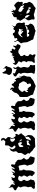

<svg xmlns="http://www.w3.org/2000/svg" viewBox="1816 -2686 863 4534"><g transform="rotate(-90 2247.0 -418.5)"><path d="M173.8 -22.5Q155.3 -27.8 136.2 -27.8Q126.5 -27.8 116.7 -26.4Q109.4 -25.4 102.5 -25.4Q80.6 -25.4 60.5 -33.7Q56.2 -43 56.2 -51.3Q56.2 -66.4 70.8 -79.6Q93.8 -99.6 106 -117.7Q102.1 -143.1 96.2 -168.9Q94.2 -176.8 94.2 -184.6Q94.2 -202.6 105 -219.7Q112.3 -244.1 112.3 -269Q112.3 -277.8 111.3 -286.6Q107.9 -320.8 92.3 -351.1Q89.4 -358.4 89.4 -365.7Q89.4 -375 94.7 -383.3Q105 -397.5 114.7 -410.2Q95.7 -427.2 75.7 -443.8Q55.2 -460 30.3 -467.3Q21 -477.5 20 -485.8Q19.5 -488.3 19.5 -490.2Q19.5 -496.1 22.9 -501.5Q30.3 -514.2 49.3 -522.5Q68.4 -531.2 80.6 -540Q93.8 -553.2 93.8 -568.8Q93.8 -576.2 90.8 -584Q82.5 -608.4 82.5 -630.9Q78.6 -648.9 85 -648.9Q85.4 -648.9 85.4 -648.4Q92.8 -647.5 91.3 -629.9Q95.2 -621.6 101.6 -616.7Q107.9 -611.8 115.2 -607.9Q128.9 -601.1 142.6 -593.8Q156.2 -586.4 160.2 -566.4Q168 -554.7 158.7 -538.1Q149.4 -521.5 150.4 -509.8Q150.9 -504.9 154.8 -501.5Q159.2 -498.5 168.9 -497.6Q176.8 -512.2 187 -525.4Q197.3 -538.1 210.4 -548.8Q212.9 -548.8 207.5 -529.8Q202.1 -511.2 206.1 -505.9Q207.5 -503.9 210.4 -504.9Q213.4 -505.9 218.3 -510.3Q228.5 -531.7 250 -544.9Q271 -557.6 274.9 -581.5Q283.2 -561.5 291.5 -561.5Q294.4 -561.5 296.9 -564Q308.1 -573.2 310.5 -591.3Q318.8 -587.9 321.8 -582.5Q324.7 -576.7 324.7 -570.3Q324.7 -555.2 316.4 -537.1Q312.5 -528.3 312.5 -520.5Q312.5 -512.2 316.9 -505.9Q331.5 -495.1 342.8 -495.1Q355 -495.1 363.8 -506.8Q380.9 -529.8 395 -549.3Q406.2 -558.1 410.2 -545.9Q413.6 -533.2 418.5 -529.3Q420.9 -527.3 423.8 -529.3Q426.8 -530.8 431.6 -538.6Q437.5 -549.3 450.7 -569.3Q455.6 -577.1 458.5 -577.1Q460.9 -577.1 460.9 -569.3Q460.9 -564.9 460 -557.1Q457 -543.9 442.9 -519.5Q436.5 -509.3 436.5 -502.4Q436.5 -493.7 447.3 -491.7Q472.2 -507.3 491.2 -530.3Q510.3 -553.7 528.3 -575.2Q538.1 -568.4 538.1 -559.1Q538.1 -553.2 533.7 -545.9Q522.9 -528.8 520 -516.1Q518.6 -510.7 521 -506.3Q522.9 -502.4 531.7 -500.5Q556.2 -516.1 566.4 -544.9Q576.2 -573.7 601.1 -587.4Q612.8 -590.3 619.6 -587.9Q626.5 -585.9 629.4 -580.1Q633.8 -572.3 633.8 -561Q633.8 -552.7 631.3 -542.5Q627.4 -524.4 627.4 -511.7Q627.4 -507.3 627.9 -503.4Q631.3 -490.7 645.5 -489.7Q660.2 -489.3 673.3 -485.8Q680.7 -483.9 686.5 -479.5Q692.4 -475.1 694.3 -465.3Q720.2 -457.5 732.9 -436Q742.7 -419.9 742.7 -400.4Q742.7 -394 741.7 -387.2Q741.2 -380.9 741.2 -375Q741.2 -354.5 749 -337.4Q759.8 -314.9 778.8 -298.3Q780.8 -292.5 780.8 -287.1Q780.8 -275.4 771.5 -266.6Q758.8 -254.4 750.5 -240.7Q745.6 -232.9 744.6 -224.6Q744.1 -215.8 750.5 -204.6Q756.3 -184.1 772.5 -169.9Q788.1 -155.8 807.6 -148.9Q816.4 -142.1 818.8 -134.3Q820.8 -128.9 820.8 -123Q820.8 -120.6 820.3 -118.2Q818.4 -102.5 809.6 -85.9Q802.7 -72.3 802.7 -58.6Q802.7 -56.2 802.7 -53.7Q801.8 -43.5 796.9 -38.6Q792 -33.2 785.2 -31.2Q778.8 -29.8 772 -29.8Q759.8 -29.8 745.1 -34.2Q729.5 -38.6 717.3 -38.6Q710.9 -38.6 705.6 -37.6Q675.3 -47.4 648.4 -71.3Q624 -93.3 624 -124.5Q624 -127.9 624.5 -131.3Q621.6 -151.9 614.3 -171.4Q606.9 -190.9 599.6 -210.4Q614.3 -222.7 620.6 -239.3Q625.5 -252.4 625.5 -266.1Q625.5 -270.5 625 -274.9Q624 -304.7 615.7 -333Q607.4 -360.8 606.4 -391.1Q602.5 -402.8 595.7 -406.7Q589.4 -410.6 581.1 -410.2Q565.4 -409.7 546.4 -400.9Q533.7 -395 522.5 -395Q517.1 -395 512.2 -396.5Q501.5 -397.9 494.1 -396Q486.8 -393.6 490.7 -380.4Q491.2 -368.2 491.2 -354.5Q491.2 -349.1 491.2 -338.9Q491.2 -319.8 507.3 -307.1Q511.2 -299.3 511.2 -291.5Q510.7 -283.7 507.3 -275.9Q500 -259.8 494.1 -243.2Q490.7 -234.4 489.7 -225.1Q488.3 -215.8 491.7 -206.1Q491.7 -198.2 491.7 -190.4Q491.7 -158.7 488.8 -127Q485.4 -86.9 463.4 -52.7Q455.1 -30.3 432.6 -30.3Q429.7 -30.3 426.3 -30.8Q398.4 -33.7 392.1 -58.6Q384.3 -68.8 371.6 -75.2Q358.4 -81.5 354.5 -90.3Q352.5 -95.2 355 -101.6Q356.9 -107.9 365.7 -116.7Q370.6 -128.9 370.6 -140.1Q370.6 -153.8 363.3 -165.5Q349.6 -188 339.4 -209.5Q347.7 -232.9 362.8 -255.9Q371.1 -268.6 371.1 -282.2Q371.1 -293.9 365.2 -306.2Q343.8 -317.4 343.8 -336.9Q343.8 -336.9 343.8 -340.3Q345.7 -362.8 358.9 -380.4Q370.1 -390.1 360.4 -396.5Q351.1 -403.3 344.7 -409.7Q325.2 -420.9 299.3 -420.9Q295.4 -420.9 291.5 -420.4Q261.2 -418.5 248.5 -391.6Q234.4 -375.5 234.4 -356.4Q234.4 -351.1 235.4 -345.7Q240.7 -320.8 261.7 -305.7Q269 -293.9 269 -283.2Q269 -271.5 260.3 -260.3Q243.2 -238.8 241.7 -215.3Q242.2 -189.9 254.9 -167.5Q267.6 -145 277.8 -122.6Q271 -104 265.1 -85Q258.8 -65.9 255.9 -46.4Q239.3 -36.6 218.8 -31.2Q197.8 -25.4 179.7 -19Q177.7 -20 173.8 -22.5Z M1033.2 -29.8Q1009.3 -52.7 979.5 -68.8Q949.7 -85.4 930.7 -113.8Q924.8 -124.5 911.1 -129.9Q897.9 -135.3 891.6 -143.1Q888.2 -147.5 888.2 -153.3Q888.7 -159.2 894.5 -168Q895.5 -174.3 895.5 -180.7Q895.5 -202.1 880.4 -215.8Q860.4 -233.9 855 -259.3Q863.3 -284.7 880.4 -306.2Q897 -328.1 902.8 -354.5Q903.8 -363.8 903.8 -373Q903.8 -386.7 901.9 -400.9Q901.4 -403.3 901.4 -406.2Q901.4 -426.3 921.9 -441.9Q942.4 -458.5 942.4 -480.5Q942.4 -482.4 942.4 -484.4Q939.9 -509.3 931.6 -531.2Q940.4 -550.8 947.3 -573.7Q954.1 -596.2 977.1 -607.4Q993.7 -605 1002.9 -617.7Q1011.7 -630.4 1013.2 -642.1Q1016.6 -632.8 1015.1 -624Q1013.2 -615.7 1008.8 -606.9Q1001 -591.3 992.2 -575.2Q987.3 -567.4 987.3 -558.6Q987.3 -550.3 991.7 -542Q1000 -521 1019 -499Q1031.2 -484.4 1046.9 -484.4Q1055.2 -484.4 1064.5 -488.8Q1077.6 -496.1 1077.6 -506.3Q1077.6 -514.6 1068.8 -523.9Q1049.3 -545.4 1036.6 -555.7Q1033.2 -564.9 1033.2 -573.2Q1033.2 -584 1039.1 -593.3Q1048.8 -609.4 1060.5 -624.5Q1067.4 -632.8 1072.3 -641.1Q1077.6 -649.4 1079.6 -659.2Q1079.6 -674.8 1079.6 -706.1Q1079.6 -730 1102.5 -730Q1106 -730 1110.4 -729.5Q1134.3 -725.6 1160.6 -724.1Q1160.6 -724.1 1164.1 -724.1Q1187.5 -724.1 1199.2 -751Q1208 -761.2 1208 -772.5Q1208 -782.2 1201.7 -792.5Q1191.4 -809.1 1191.4 -821.3Q1191.4 -826.2 1192.9 -830.1Q1196.8 -824.2 1201.2 -823.2Q1206.1 -821.8 1210.9 -821.8Q1219.7 -822.3 1228.5 -822.8Q1237.3 -822.8 1242.7 -808.6Q1258.8 -793.9 1258.8 -774.4Q1258.8 -774.4 1258.8 -771Q1257.3 -748.5 1242.2 -732.4Q1237.3 -725.1 1232.9 -717.8Q1228.5 -710.4 1240.2 -705.1Q1253.9 -691.4 1268.1 -676.3Q1278.8 -664.6 1278.8 -648.9Q1278.8 -644 1277.8 -638.7Q1277.8 -628.9 1274.4 -619.6Q1271.5 -610.4 1267.1 -600.6Q1258.8 -583.5 1252.9 -566.4Q1251 -560.5 1251 -554.7Q1251 -543 1258.8 -531.2Q1275.4 -521.5 1286.1 -498Q1295.9 -477.5 1312 -477.5Q1314.5 -477.5 1317.4 -478Q1321.8 -485.4 1326.7 -487.8Q1331.1 -490.7 1335 -490.2Q1346.7 -488.8 1351.1 -468.8Q1352.1 -463.9 1352.1 -459.5Q1352.1 -445.3 1341.3 -437Q1339.4 -429.2 1332 -420.9Q1325.2 -412.6 1332.5 -405.3Q1341.8 -390.1 1352.5 -376.5Q1363.8 -362.3 1369.1 -345.2Q1347.2 -333.5 1334.5 -312Q1321.8 -291 1304.7 -272.9Q1300.3 -266.1 1289.1 -260.7Q1277.3 -255.4 1288.1 -247.1Q1299.8 -231 1312 -213.4Q1324.2 -196.3 1326.7 -176.3Q1322.3 -148.9 1321.3 -119.1Q1320.3 -89.8 1296.4 -69.8Q1280.8 -51.3 1261.2 -35.6Q1246.6 -23.4 1228 -23.4Q1221.7 -23.4 1214.8 -24.9Q1174.8 -23.9 1134.3 -22Q1094.2 -19.5 1053.7 -16.6Q1047.4 -17.6 1042.5 -21.5Q1037.6 -25.4 1033.2 -29.8ZM1086.4 -324.7Q1089.8 -335 1089.8 -351.6Q1089.8 -351.6 1089.8 -356Q1089.4 -375.5 1106.9 -349.6Q1114.3 -335.9 1135.7 -335.9Q1135.7 -335.9 1137.2 -335.9Q1159.7 -336.4 1164.6 -348.6Q1166 -353 1164.1 -358.4Q1162.6 -363.3 1156.2 -370.1Q1148.4 -388.7 1142.1 -406.7Q1137.2 -419.4 1123.5 -419.4Q1116.7 -419.4 1107.9 -416.5Q1084.5 -414.1 1057.6 -396.5Q1039.6 -384.3 1039.6 -366.7Q1039.6 -358.9 1043 -349.6Q1045.9 -337.4 1044.9 -321.3Q1043.5 -304.7 1046.9 -295.9Q1057.6 -301.8 1068.8 -307.6Q1079.6 -313.5 1086.4 -324.7ZM1222.2 -332.5Q1222.2 -332.5 1222.2 -336.9Q1222.2 -356.9 1205.6 -371.6Q1187 -388.2 1173.3 -402.3Q1181.6 -384.8 1191.4 -357.9Q1201.2 -331.5 1218.3 -326.2Q1219.2 -328.6 1222.2 -332.5ZM1262.7 -154.8Q1285.2 -168.9 1286.1 -191.9Q1286.1 -193.4 1286.1 -194.8Q1286.1 -215.8 1279.8 -236.3Q1280.3 -250 1274.9 -250.5Q1269 -251.5 1259.8 -244.6Q1231 -236.3 1228 -209Q1225.1 -181.6 1212.9 -160.6Q1204.1 -149.9 1199.2 -132.3Q1198.2 -129.4 1198.2 -127.4Q1198.2 -120.6 1206.5 -120.6Q1211.9 -120.6 1220.7 -123.5Q1233.4 -127.4 1243.7 -136.2Q1253.4 -145.5 1262.7 -154.8ZM1101.1 -146Q1115.7 -160.2 1137.2 -166Q1158.7 -172.4 1159.7 -198.7Q1166 -194.8 1164.6 -180.7Q1163.1 -166.5 1167 -162.1Q1168.5 -160.2 1171.9 -161.6Q1175.3 -162.6 1181.6 -168.5Q1197.8 -180.7 1197.8 -198.2Q1197.8 -201.2 1197.3 -204.6Q1194.8 -219.7 1180.7 -219.7Q1173.8 -219.7 1165 -216.3Q1154.8 -213.9 1142.1 -213.9Q1136.7 -213.9 1130.4 -214.4Q1127 -214.8 1123.5 -214.8Q1108.4 -214.8 1098.6 -209Q1092.3 -205.1 1089.8 -197.8Q1086.9 -190.4 1089.8 -176.8Q1084.5 -168.5 1080.6 -151.9Q1077.1 -134.8 1082.5 -131.8Q1084.5 -130.9 1089.4 -133.8Q1093.8 -136.7 1101.1 -146ZM1030.8 -172.4Q1033.7 -190.9 1022 -185.1Q1010.3 -178.7 1012.2 -172.4Q1013.2 -169.9 1016.1 -168.9Q1019.5 -167.5 1026.4 -168Q1027.8 -169.4 1030.8 -172.4ZM1237.8 -498.5Q1248.5 -506.3 1248.5 -515.6Q1248.5 -520.5 1245.6 -525.9Q1236.8 -542 1233.9 -558.1Q1232.4 -564.5 1234.4 -571.3Q1236.3 -577.6 1243.7 -583Q1247.1 -589.8 1247.1 -594.7Q1247.1 -606.9 1227.5 -606.9Q1227.5 -606.9 1224.1 -606.9Q1192.9 -605.5 1182.1 -593.3Q1167.5 -580.1 1167.5 -561Q1167.5 -557.1 1168 -552.2Q1172.4 -527.8 1191.9 -514.6Q1201.2 -506.8 1212.9 -497.1Q1224.1 -487.8 1237.8 -498.5ZM1236.8 -773.4Q1237.3 -776.4 1237.3 -777.8Q1231.4 -805.2 1228 -785.6Q1224.6 -766.1 1229.5 -764.6Q1230.5 -764.2 1232.4 -766.1Q1234.4 -768.1 1236.8 -773.4Z M1557.6 -22.5Q1539.1 -27.8 1520 -27.8Q1510.3 -27.8 1500.5 -26.4Q1493.2 -25.4 1486.3 -25.4Q1464.4 -25.4 1444.3 -33.7Q1439.9 -43 1439.9 -51.3Q1439.9 -66.4 1454.6 -79.6Q1477.5 -99.6 1489.7 -117.7Q1485.8 -143.1 1480 -168.9Q1478 -176.8 1478 -184.6Q1478 -202.6 1488.8 -219.7Q1496.1 -244.1 1496.1 -269Q1496.1 -277.8 1495.1 -286.6Q1491.7 -320.8 1476.1 -351.1Q1473.1 -358.4 1473.1 -365.7Q1473.1 -375 1478.5 -383.3Q1488.8 -397.5 1498.5 -410.2Q1479.5 -427.2 1459.5 -443.8Q1439 -460 1414.1 -467.3Q1404.8 -477.5 1403.8 -485.8Q1403.3 -488.3 1403.3 -490.2Q1403.3 -496.1 1406.7 -501.5Q1414.1 -514.2 1433.1 -522.5Q1452.1 -531.2 1464.4 -540Q1477.5 -553.2 1477.5 -568.8Q1477.5 -576.2 1474.6 -584Q1466.3 -608.4 1466.3 -630.9Q1462.4 -648.9 1468.8 -648.9Q1469.2 -648.9 1469.2 -648.4Q1476.6 -647.5 1475.1 -629.9Q1479 -621.6 1485.4 -616.7Q1491.7 -611.8 1499 -607.9Q1512.7 -601.1 1526.4 -593.8Q1540 -586.4 1543.9 -566.4Q1551.8 -554.7 1542.5 -538.1Q1533.2 -521.5 1534.2 -509.8Q1534.7 -504.9 1538.6 -501.5Q1543 -498.5 1552.7 -497.6Q1560.5 -512.2 1570.8 -525.4Q1581.1 -538.1 1594.2 -548.8Q1596.7 -548.8 1591.3 -529.8Q1585.9 -511.2 1589.8 -505.9Q1591.3 -503.9 1594.2 -504.9Q1597.2 -505.9 1602.1 -510.3Q1612.3 -531.7 1633.8 -544.9Q1654.8 -557.6 1658.7 -581.5Q1667 -561.5 1675.3 -561.5Q1678.2 -561.5 1680.7 -564Q1691.9 -573.2 1694.3 -591.3Q1702.6 -587.9 1705.6 -582.5Q1708.5 -576.7 1708.5 -570.3Q1708.5 -555.2 1700.2 -537.1Q1696.3 -528.3 1696.3 -520.5Q1696.3 -512.2 1700.7 -505.9Q1715.3 -495.1 1726.6 -495.1Q1738.8 -495.1 1747.6 -506.8Q1764.6 -529.8 1778.8 -549.3Q1790 -558.1 1793.9 -545.9Q1797.4 -533.2 1802.2 -529.3Q1804.7 -527.3 1807.6 -529.3Q1810.5 -530.8 1815.4 -538.6Q1821.3 -549.3 1834.5 -569.3Q1839.4 -577.1 1842.3 -577.1Q1844.7 -577.1 1844.7 -569.3Q1844.7 -564.9 1843.8 -557.1Q1840.8 -543.9 1826.7 -519.5Q1820.3 -509.3 1820.3 -502.4Q1820.3 -493.7 1831.1 -491.7Q1856 -507.3 1875 -530.3Q1894 -553.7 1912.1 -575.2Q1921.9 -568.4 1921.9 -559.1Q1921.9 -553.2 1917.5 -545.9Q1906.7 -528.8 1903.8 -516.1Q1902.3 -510.7 1904.8 -506.3Q1906.7 -502.4 1915.5 -500.5Q1939.9 -516.1 1950.2 -544.9Q1960 -573.7 1984.9 -587.4Q1996.6 -590.3 2003.4 -587.9Q2010.3 -585.9 2013.2 -580.1Q2017.6 -572.3 2017.6 -561Q2017.6 -552.7 2015.1 -542.5Q2011.2 -524.4 2011.2 -511.7Q2011.2 -507.3 2011.7 -503.4Q2015.1 -490.7 2029.3 -489.7Q2043.9 -489.3 2057.1 -485.8Q2064.5 -483.9 2070.3 -479.5Q2076.2 -475.1 2078.1 -465.3Q2104 -457.5 2116.7 -436Q2126.5 -419.9 2126.5 -400.4Q2126.5 -394 2125.5 -387.2Q2125 -380.9 2125 -375Q2125 -354.5 2132.8 -337.4Q2143.6 -314.9 2162.6 -298.3Q2164.6 -292.5 2164.6 -287.1Q2164.6 -275.4 2155.3 -266.6Q2142.6 -254.4 2134.3 -240.7Q2129.4 -232.9 2128.4 -224.6Q2127.9 -215.8 2134.3 -204.6Q2140.1 -184.1 2156.2 -169.9Q2171.9 -155.8 2191.4 -148.9Q2200.2 -142.1 2202.6 -134.3Q2204.6 -128.9 2204.6 -123Q2204.6 -120.6 2204.1 -118.2Q2202.1 -102.5 2193.4 -85.9Q2186.5 -72.3 2186.5 -58.6Q2186.5 -56.2 2186.5 -53.7Q2185.5 -43.5 2180.7 -38.6Q2175.8 -33.2 2168.9 -31.2Q2162.6 -29.8 2155.8 -29.8Q2143.6 -29.8 2128.9 -34.2Q2113.3 -38.6 2101.1 -38.6Q2094.7 -38.6 2089.4 -37.6Q2059.1 -47.4 2032.2 -71.3Q2007.8 -93.3 2007.8 -124.5Q2007.8 -127.9 2008.3 -131.3Q2005.4 -151.9 1998 -171.4Q1990.7 -190.9 1983.4 -210.4Q1998 -222.7 2004.4 -239.3Q2009.3 -252.4 2009.3 -266.1Q2009.3 -270.5 2008.8 -274.9Q2007.8 -304.7 1999.5 -333Q1991.2 -360.8 1990.2 -391.1Q1986.3 -402.8 1979.5 -406.7Q1973.1 -410.6 1964.8 -410.2Q1949.2 -409.7 1930.2 -400.9Q1917.5 -395 1906.2 -395Q1900.9 -395 1896 -396.5Q1885.3 -397.9 1877.9 -396Q1870.6 -393.6 1874.5 -380.4Q1875 -368.2 1875 -354.5Q1875 -349.1 1875 -338.9Q1875 -319.8 1891.1 -307.1Q1895 -299.3 1895 -291.5Q1894.5 -283.7 1891.1 -275.9Q1883.8 -259.8 1877.9 -243.2Q1874.5 -234.4 1873.5 -225.1Q1872.1 -215.8 1875.5 -206.1Q1875.5 -198.2 1875.5 -190.4Q1875.5 -158.7 1872.6 -127Q1869.1 -86.9 1847.2 -52.7Q1838.9 -30.3 1816.4 -30.3Q1813.5 -30.3 1810.1 -30.8Q1782.2 -33.7 1775.9 -58.6Q1768.1 -68.8 1755.4 -75.2Q1742.2 -81.5 1738.3 -90.3Q1736.3 -95.2 1738.8 -101.6Q1740.7 -107.9 1749.5 -116.7Q1754.4 -128.9 1754.4 -140.1Q1754.4 -153.8 1747.1 -165.5Q1733.4 -188 1723.1 -209.5Q1731.4 -232.9 1746.6 -255.9Q1754.9 -268.6 1754.9 -282.2Q1754.9 -293.9 1749 -306.2Q1727.5 -317.4 1727.5 -336.9Q1727.5 -336.9 1727.5 -340.3Q1729.5 -362.8 1742.7 -380.4Q1753.9 -390.1 1744.1 -396.5Q1734.9 -403.3 1728.5 -409.7Q1709 -420.9 1683.1 -420.9Q1679.2 -420.9 1675.3 -420.4Q1645 -418.5 1632.3 -391.6Q1618.2 -375.5 1618.2 -356.4Q1618.2 -351.1 1619.1 -345.7Q1624.5 -320.8 1645.5 -305.7Q1652.8 -293.9 1652.8 -283.2Q1652.8 -271.5 1644 -260.3Q1627 -238.8 1625.5 -215.3Q1626 -189.9 1638.7 -167.5Q1651.4 -145 1661.6 -122.6Q1654.8 -104 1648.9 -85Q1642.6 -65.9 1639.6 -46.4Q1623 -36.6 1602.5 -31.2Q1581.5 -25.4 1563.5 -19Q1561.5 -20 1557.6 -22.5Z M2460.4 -13.7Q2435.5 -22.9 2408.7 -28.3Q2382.3 -33.2 2357.9 -45.4Q2342.3 -54.7 2324.7 -56.6Q2307.1 -59.1 2291.5 -65.9Q2274.4 -78.1 2272 -99.1Q2269.5 -120.6 2257.8 -136.7Q2250 -153.3 2241.2 -169.9Q2232.4 -186.5 2225.6 -203.1Q2225.6 -244.1 2224.1 -285.6Q2223.6 -300.3 2223.6 -315.4Q2223.6 -341.3 2225.1 -367.7Q2225.6 -392.1 2248 -396.5Q2270 -400.4 2281.7 -417.5Q2297.9 -431.2 2309.6 -449.2Q2321.8 -467.3 2322.8 -489.3Q2326.7 -513.2 2344.7 -528.3Q2363.3 -543.5 2371.1 -565.4Q2376 -573.7 2383.8 -564.9Q2391.6 -556.2 2397 -555.2Q2399.4 -554.7 2400.9 -557.6Q2402.3 -560.1 2402.8 -567.9Q2402.3 -576.2 2397.5 -591.3Q2392.6 -606.4 2396.5 -611.8Q2397.9 -613.8 2400.9 -613.8Q2401.4 -613.8 2401.9 -613.8Q2405.8 -613.3 2413.1 -608.4Q2427.2 -596.7 2441.9 -580.6Q2449.2 -571.8 2449.2 -562.5Q2449.2 -553.7 2442.9 -543.5Q2434.1 -525.9 2447.8 -518.1Q2460.9 -509.8 2470.2 -528.3Q2481 -539.6 2490.7 -552.2Q2500 -564.9 2510.3 -577.1Q2520 -569.3 2531.7 -561Q2543 -552.7 2543.9 -538.1Q2547.9 -523.9 2561 -520Q2574.2 -516.1 2583.5 -509.8Q2588.4 -506.3 2590.8 -501Q2593.3 -495.6 2591.3 -485.4Q2598.1 -467.8 2611.8 -470.7Q2625.5 -473.6 2629.4 -491.2Q2632.8 -498.5 2635.3 -501Q2637.7 -503.4 2639.6 -502.4Q2644.5 -499.5 2647.9 -484.4Q2651.4 -469.7 2658.7 -464.4Q2676.3 -447.8 2679.2 -425.3Q2681.2 -412.1 2681.2 -398.9Q2681.2 -389.6 2680.2 -380.4Q2680.7 -370.1 2688.5 -358.9Q2696.3 -347.2 2699.2 -367.2Q2704.6 -375 2712.9 -390.6Q2721.2 -405.8 2728 -404.3Q2721.2 -387.2 2710.4 -368.2Q2706.1 -359.9 2706.1 -351.6Q2706.1 -341.3 2712.9 -330.6Q2725.6 -314.9 2729 -293Q2730 -288.1 2730 -283.7Q2730 -267.1 2719.7 -253.9Q2710.4 -230 2706.1 -204.6Q2703.6 -188.5 2703.6 -172.9Q2703.6 -163.1 2704.6 -153.3Q2704.6 -130.9 2686.5 -121.6Q2668.5 -112.3 2654.8 -100.1Q2627.9 -69.8 2591.3 -52.7Q2554.7 -35.6 2517.6 -22.9Q2505.9 -11.7 2490.2 -8.8Q2485.8 -7.8 2481.4 -7.8Q2470.7 -7.8 2460.4 -13.7ZM2520 -120.6Q2543 -124 2543 -145Q2543 -145 2543 -149.4Q2541 -174.3 2530.8 -189.5Q2527.8 -196.3 2528.8 -200.2Q2529.8 -204.1 2532.7 -207Q2539.6 -213.9 2553.2 -217.3Q2566.9 -221.2 2569.8 -234.9Q2580.1 -252 2588.9 -272.9Q2593.8 -284.7 2593.8 -295.9Q2593.8 -304.7 2590.8 -314Q2578.1 -331.1 2568.4 -349.6Q2558.6 -368.2 2546.9 -385.3Q2537.6 -401.9 2522.5 -401.9Q2518.6 -401.9 2514.6 -400.9Q2508.3 -398.9 2502.4 -398.9Q2489.3 -398.9 2479 -408.2Q2465.3 -415 2450.7 -415Q2440.9 -415 2430.7 -412.1Q2405.3 -404.8 2389.2 -386.2Q2375.5 -372.1 2362.3 -356.9Q2349.6 -341.8 2343.8 -322.8Q2346.7 -305.7 2365.2 -290Q2374 -282.7 2374 -274.4Q2374 -265.6 2363.8 -256.3Q2348.1 -245.1 2341.3 -225.1Q2338.9 -218.8 2338.9 -212.4Q2338.9 -200.2 2348.1 -189Q2361.8 -174.8 2362.8 -193.4Q2363.3 -212.4 2369.6 -219.7Q2371.6 -222.2 2375 -222.2Q2378.4 -222.2 2383.3 -217.8Q2382.8 -207.5 2392.6 -189.9Q2401.9 -172.4 2403.8 -198.2Q2411.1 -212.9 2419.4 -196.3Q2428.2 -179.7 2439.5 -178.7Q2457.5 -166 2466.8 -141.1Q2476.6 -116.2 2502.4 -116.2Q2506.3 -117.7 2510.7 -119.1Q2515.1 -120.1 2520 -120.6Z M2844.7 -21.5Q2827.1 -28.8 2801.8 -28.8Q2801.8 -28.8 2800.8 -28.8Q2775.4 -28.8 2772.5 -52.7Q2779.3 -72.8 2790 -91.3Q2795.9 -102.1 2795.9 -113.8Q2795.9 -122.6 2793 -132.3Q2790 -162.1 2787.1 -192.4Q2786.1 -199.7 2786.1 -206.5Q2786.1 -229 2793 -251.5Q2794.9 -262.7 2794.9 -273.9Q2794.9 -286.6 2793 -298.8Q2789.1 -322.8 2777.3 -343.8Q2771.5 -351.1 2771.5 -357.9Q2771.5 -363.8 2775.4 -369.6Q2784.2 -381.3 2789.1 -392.6Q2791 -397.5 2791 -401.9Q2790 -406.7 2786.1 -411.6Q2770.5 -426.3 2754.9 -441.4Q2738.3 -456.1 2716.8 -462.4Q2708 -471.2 2708 -483.4Q2708 -491.2 2711.9 -501Q2720.7 -524.4 2740.2 -529.3Q2749 -530.3 2763.7 -538.6Q2774.4 -543.9 2780.3 -543.9Q2780.3 -543.9 2781.2 -543.9Q2783.2 -543.9 2784.2 -543.5Q2786.1 -542 2786.1 -537.6Q2786.1 -533.2 2782.2 -524.4Q2779.3 -518.1 2779.3 -513.2Q2779.3 -510.7 2780.3 -508.8Q2781.2 -502.4 2787.1 -497.6Q2796.9 -488.8 2814.5 -484.4Q2831.1 -480 2841.8 -473.1Q2850.6 -471.2 2866.2 -462.9Q2877.9 -457 2883.8 -457Q2885.7 -457 2887.7 -457.5Q2890.6 -458.5 2890.6 -462.4Q2889.6 -466.3 2885.7 -475.1Q2884.8 -481 2884.8 -487.3Q2884.8 -501.5 2892.6 -515.1Q2904.3 -535.6 2924.8 -539.6Q2925.8 -535.2 2925.8 -530.8Q2925.8 -516.1 2917 -500Q2912.1 -492.2 2912.1 -484.9Q2912.1 -472.2 2924.8 -460.4Q2939.5 -445.8 2943.4 -426.8Q2944.3 -423.3 2944.3 -420.4Q2944.3 -405.3 2928.7 -392.1Q2917 -376 2917 -358.4Q2917 -352.1 2918 -345.7Q2923.8 -320.8 2932.6 -298.8Q2933.6 -289.6 2933.6 -280.3Q2933.6 -267.1 2930.7 -254.4Q2925.8 -232.4 2918.9 -211.4Q2918.9 -209 2918.9 -206.5Q2918.9 -186 2929.7 -168.5Q2941.4 -149.4 2964.8 -143.6Q2983.4 -136.2 2983.4 -122.1Q2982.4 -118.2 2981.4 -113.8Q2975.6 -92.8 2971.7 -75.7Q2972.7 -61 2978.5 -40.5Q2979.5 -36.6 2979.5 -33.7Q2979.5 -21 2958 -21Q2958 -21 2957 -21Q2928.7 -19.5 2900.4 -19.5Q2872.1 -19.5 2844.7 -21.5ZM2811.5 -572.3Q2785.2 -574.7 2767.6 -590.8Q2751 -606.9 2746.1 -630.9Q2745.1 -634.3 2745.1 -637.7Q2745.1 -656.7 2756.8 -672.4Q2770.5 -690.4 2776.4 -710.4Q2775.4 -720.2 2775.4 -730Q2775.4 -742.7 2777.3 -756.3Q2779.3 -780.8 2794.9 -797.4Q2813.5 -776.4 2824.2 -749.5Q2835 -722.2 2860.4 -707.5Q2867.2 -704.6 2873 -704.6Q2886.7 -704.6 2897.5 -717.3Q2904.3 -725.1 2904.3 -732.4Q2904.3 -742.7 2891.6 -752.4Q2889.6 -759.8 2889.6 -763.7Q2889.6 -768.6 2892.6 -768.6Q2895.5 -768.6 2899.4 -766.1Q2914.1 -757.3 2916 -745.1Q2929.7 -731 2947.3 -717.8Q2956.1 -710.9 2956.1 -702.1Q2956.1 -692.9 2946.3 -681.2Q2934.6 -662.1 2930.7 -640.1Q2926.8 -618.2 2916 -598.6Q2905.3 -576.2 2881.8 -568.4Q2872.1 -565.4 2862.3 -564.5H2856.4Q2845.7 -564.5 2835 -567.4Q2829.1 -568.8 2823.2 -569.8Q2817.4 -570.8 2811.5 -572.3Z M3176.8 -23.9Q3159.7 -34.7 3140.1 -35.2Q3136.2 -35.2 3132.3 -35.2Q3116.7 -35.2 3101.6 -32.2Q3085 -30.3 3067.9 -28.8Q3050.8 -26.9 3034.2 -24.9Q3033.7 -38.6 3035.2 -52.7Q3036.1 -67.4 3048.8 -75.7Q3065.4 -89.4 3065.4 -110.4Q3065.4 -110.4 3065.4 -113.8Q3065.4 -113.8 3065.4 -124Q3065.4 -141.6 3067.9 -157.7Q3068.8 -174.3 3068.8 -192.4Q3068.4 -210.4 3046.9 -212.4Q3049.3 -232.9 3061.5 -251.5Q3070.3 -264.2 3070.3 -279.3Q3070.3 -285.6 3068.8 -293Q3074.7 -308.6 3064.5 -316.9Q3054.7 -325.7 3046.9 -334.5Q3043 -339.4 3041.5 -345.2Q3040 -351.1 3044.4 -359.4Q3055.2 -373 3064.9 -392.6Q3067.4 -397.9 3067.4 -402.3Q3067.4 -414.6 3047.9 -420.4Q3027.3 -431.2 3009.3 -446.8Q2990.7 -462.4 2981.9 -483.9Q2983.9 -504.9 2999.5 -520.5Q3009.3 -530.3 3029.3 -550.3Q3032.7 -544.9 3028.3 -530.8Q3023.9 -516.1 3027.3 -506.8Q3028.8 -502.9 3033.2 -500.5Q3037.1 -498.5 3044.9 -499Q3044.9 -499 3050.3 -499Q3068.4 -499 3083 -510.7Q3099.6 -523.9 3121.1 -525.4Q3125.5 -524.4 3129.9 -524.4Q3143.1 -524.4 3151.4 -535.2Q3162.6 -549.3 3176.3 -551.8Q3182.1 -544.9 3173.8 -531.2Q3165.5 -518.1 3166.5 -513.2Q3167 -511.7 3169.4 -511.7Q3171.4 -511.7 3176.8 -514.2Q3189.5 -526.9 3198.7 -543.9Q3207.5 -561 3210.9 -577.6Q3220.2 -565.4 3233.4 -555.7Q3246.6 -545.9 3256.3 -567.9Q3265.1 -585 3277.8 -599.6Q3285.6 -608.4 3296.9 -608.4Q3304.7 -608.4 3313.5 -604.5Q3308.1 -591.8 3307.6 -585Q3307.6 -578.1 3311 -575.2Q3318.8 -567.9 3336.9 -571.8Q3354.5 -575.2 3358.9 -564.9Q3362.8 -558.6 3364.7 -552.2Q3366.7 -545.9 3359.4 -540Q3348.1 -528.8 3344.2 -508.8Q3343.8 -505.9 3343.8 -503.4Q3343.8 -489.3 3364.7 -488.8Q3372.1 -484.4 3377 -484.9Q3382.3 -485.4 3386.2 -488.8Q3395 -496.6 3401.4 -513.2Q3407.2 -529.3 3422.4 -533.2Q3429.7 -537.6 3433.6 -537.6Q3437 -537.1 3438 -534.2Q3440.4 -527.3 3434.1 -510.3Q3428.2 -493.7 3431.6 -485.4Q3430.7 -477.1 3434.1 -471.2Q3438 -465.3 3443.4 -460.9Q3453.6 -452.6 3464.4 -444.8Q3473.1 -439 3473.1 -428.2Q3473.1 -425.8 3472.7 -422.9Q3458.5 -408.7 3454.6 -386.7Q3450.2 -364.7 3426.3 -364.3Q3397.5 -364.7 3374 -381.8Q3351.1 -398.9 3327.1 -411.6Q3311.5 -416.5 3293.9 -416.5Q3287.6 -416.5 3281.7 -416Q3257.8 -413.6 3241.7 -396Q3230.5 -381.3 3210.4 -375.5Q3190.4 -369.6 3190.4 -348.1Q3189 -342.3 3189 -336.9Q3189 -326.7 3194.8 -317.9Q3204.6 -304.2 3211.9 -291Q3216.3 -283.7 3217.8 -276.4Q3219.2 -269 3215.8 -260.7Q3195.8 -249.5 3192.4 -228Q3190.9 -217.3 3190.9 -207Q3190.9 -196.3 3192.4 -186Q3201.2 -169.4 3222.7 -157.7Q3235.8 -150.4 3235.8 -137.7Q3235.8 -129.9 3231 -120.6Q3226.6 -109.4 3220.2 -99.6Q3213.9 -89.4 3208.5 -79.1Q3218.3 -70.3 3226.1 -59.1Q3234.4 -47.9 3231 -33.2Q3231 -10.7 3217.3 -10.3Q3214.4 -10.3 3210.9 -11.2Q3190.4 -17.1 3176.8 -23.9Z M3761.7 -17.6Q3739.3 -26.9 3715.8 -28.8Q3692.4 -30.8 3669.9 -41Q3654.3 -48.3 3636.7 -53.7Q3620.1 -59.1 3601.6 -59.6Q3579.1 -63 3575.2 -84Q3571.3 -105 3559.6 -120.1Q3545.9 -149.9 3530.3 -179.7Q3514.6 -210 3514.6 -244.1Q3512.7 -267.1 3510.7 -291.5Q3509.8 -315.4 3495.1 -335Q3491.2 -342.3 3491.2 -348.6Q3491.2 -358.4 3500 -367.2Q3513.7 -381.8 3521.5 -395.5Q3532.2 -408.7 3545.9 -422.4Q3551.8 -428.2 3551.8 -435.5Q3551.8 -444.3 3543 -454.6Q3537.1 -468.3 3528.3 -488.3Q3525.4 -494.1 3525.4 -499Q3525.4 -510.3 3541 -515.1Q3542 -496.1 3548.8 -477.5Q3556.6 -459 3571.3 -445.8Q3577.1 -438.5 3585 -438.5Q3592.8 -438.5 3603.5 -445.3Q3617.2 -454.6 3617.2 -464.8Q3617.2 -469.7 3614.3 -474.6Q3606.4 -484.4 3606.4 -491.7Q3606.4 -500.5 3617.2 -505.9Q3631.8 -514.6 3646.5 -514.6Q3649.4 -514.6 3652.3 -514.2Q3669.9 -520 3683.6 -537.6Q3691.4 -547.9 3703.1 -547.9Q3710.9 -547.9 3719.7 -543Q3733.4 -541 3737.3 -528.8Q3741.2 -516.6 3748 -507.8Q3751 -502.9 3756.8 -500.5Q3760.7 -499 3764.6 -499Q3768.6 -499 3772.5 -500Q3781.2 -496.1 3788.1 -496.1Q3801.8 -496.1 3808.6 -510.7Q3818.4 -532.7 3835.9 -539.6Q3842.8 -529.3 3850.6 -519.5Q3854.5 -515.6 3858.4 -515.6Q3864.3 -515.6 3872.1 -524.9Q3883.8 -533.2 3896.5 -545.4Q3908.2 -557.1 3913.1 -568.8Q3913.1 -549.3 3900.4 -532.2Q3891.6 -519.5 3891.6 -505.4Q3891.6 -500.5 3892.6 -495.1Q3901.4 -477.5 3920.9 -475.1Q3939.5 -472.2 3952.1 -458.5Q3967.8 -444.3 3973.6 -424.3Q3977.5 -412.6 3977.5 -400.4Q3977.5 -392.6 3975.6 -384.3Q3975.6 -364.7 3972.7 -344.7Q3971.7 -337.9 3971.7 -331.1Q3971.7 -317.9 3975.6 -305.2Q3986.3 -295.4 3986.3 -285.6Q3985.4 -279.3 3980.5 -272Q3971.7 -260.3 3960 -260.3Q3954.1 -260.3 3947.3 -263.2Q3941.4 -264.2 3936.5 -264.2Q3918.9 -264.2 3904.3 -253.9Q3884.8 -240.7 3864.3 -234.4Q3819.3 -215.8 3771.5 -215.3Q3723.6 -215.3 3675.8 -214.4Q3671.9 -215.3 3668 -215.3Q3656.2 -215.3 3649.4 -206.1Q3646.5 -201.7 3646.5 -196.8Q3646.5 -189.5 3655.3 -181.2Q3660.2 -160.2 3685.5 -159.2Q3686.5 -159.2 3687.5 -159.2Q3711.9 -159.2 3711.9 -180.2Q3712.9 -189 3714.8 -192.4Q3716.8 -194.3 3718.8 -194.3H3720.7Q3729.5 -191.9 3741.2 -177.7Q3752.9 -163.6 3762.7 -163.1Q3770.5 -159.7 3778.3 -159.7Q3789.1 -159.7 3800.8 -166.5Q3818.4 -175.3 3818.4 -191.9Q3818.4 -195.3 3817.4 -199.2Q3820.3 -211.9 3824.2 -211.9Q3827.1 -211.9 3830.1 -208Q3837.9 -197.3 3847.7 -194.3Q3849.6 -193.8 3850.6 -193.8Q3852.5 -193.8 3854.5 -194.8Q3857.4 -196.3 3860.4 -201.2Q3881.8 -204.1 3891.6 -222.2Q3901.4 -240.7 3917 -251Q3925.8 -247.1 3925.8 -238.3Q3925.8 -231.9 3921.9 -223.1Q3917 -212.9 3917 -204.1Q3917 -194.8 3922.9 -187.5Q3927.7 -167.5 3945.3 -152.8Q3957 -143.6 3957 -130.4Q3957 -123 3953.1 -114.3Q3942.4 -77.1 3909.2 -56.2Q3876 -34.7 3839.8 -30.3Q3819.3 -26.9 3800.8 -14.6Q3793 -9.3 3784.2 -9.3Q3773.4 -9.3 3761.7 -17.6ZM3784.2 -302.2Q3785.2 -304.7 3785.2 -308.1Q3785.2 -319.3 3776.4 -337.9Q3772.5 -346.2 3772.5 -351.1Q3772.5 -357.9 3780.3 -357.9Q3783.2 -357.9 3786.1 -357.4Q3786.1 -356.4 3786.1 -355.5Q3786.1 -343.8 3797.9 -325.7Q3804.7 -314.5 3811.5 -314.5Q3816.4 -314.5 3821.3 -320.8Q3817.4 -331.1 3817.4 -340.3Q3818.4 -340.8 3818.4 -341.8Q3818.4 -351.6 3821.3 -361.3Q3829.1 -380.9 3835.9 -399.4Q3829.1 -404.8 3820.3 -404.8Q3813.5 -404.8 3805.7 -400.9Q3799.8 -397.9 3793.9 -397.9Q3783.2 -397.9 3774.4 -408.7Q3758.8 -418.9 3741.2 -418.9Q3734.4 -418.9 3728.5 -417.5Q3704.1 -412.6 3686.5 -395.5Q3669.9 -380.9 3656.2 -362.3Q3642.6 -344.2 3635.7 -323.2Q3640.6 -319.8 3644.5 -319.8Q3650.4 -319.8 3653.3 -326.2Q3660.2 -337.4 3668 -345.7Q3671.9 -349.1 3676.8 -351.1Q3678.7 -352.1 3681.6 -352.1Q3683.6 -352.1 3686.5 -351.6Q3694.3 -362.3 3699.2 -362.3Q3700.2 -362.3 3702.1 -361.3Q3708 -357.4 3713.9 -345.2Q3731.4 -336.4 3746.1 -321.8Q3760.7 -307.1 3777.3 -297.4Q3777.3 -297.4 3778.3 -297.4Q3780.3 -297.4 3781.2 -298.8Q3783.2 -300.3 3784.2 -302.2Z M4294.9 -16.1Q4277.3 -24.9 4256.8 -26.4Q4236.3 -27.8 4218.8 -35.2Q4200.2 -40 4179.7 -48.3Q4170.9 -51.8 4162.1 -51.8Q4150.4 -51.8 4139.6 -45.9Q4122.1 -40 4102.5 -35.6Q4092.8 -33.7 4083 -33.2Q4073.2 -33.2 4063.5 -35.6Q4052.7 -43.5 4052.7 -55.7Q4052.7 -60.1 4053.7 -65.4Q4057.6 -76.2 4057.6 -86.4Q4057.6 -93.3 4055.7 -99.6Q4050.8 -122.6 4040 -145Q4034.2 -157.7 4034.2 -171.4Q4034.2 -181.6 4037.1 -191.9Q4043 -215.3 4063.5 -231Q4083 -246.6 4084 -271.5Q4078.1 -289.1 4065.4 -302.7Q4052.7 -315.9 4046.9 -334Q4041 -349.1 4028.3 -362.8Q4023.4 -368.2 4023.4 -374Q4023.4 -382.8 4034.2 -392.1Q4048.8 -403.8 4051.8 -420.9Q4052.7 -429.7 4052.7 -437.5Q4052.7 -445.3 4051.8 -453.1Q4068.4 -453.6 4091.8 -454.6Q4109.4 -455.1 4109.4 -470.2Q4109.4 -475.6 4107.4 -482.4Q4106.4 -487.3 4106.4 -491.7Q4106.4 -513.2 4124 -527.8Q4144.5 -545.4 4168.9 -549.3Q4177.7 -551.8 4189.5 -561.5Q4202.1 -571.3 4207 -569.3Q4210 -568.4 4210 -564Q4210.9 -560.1 4208 -550.8Q4203.1 -539.6 4196.3 -522.9Q4190.4 -505.9 4213.9 -523.4Q4226.6 -537.6 4230.5 -556.2Q4233.4 -574.7 4236.3 -592.8Q4244.1 -578.6 4250 -563.5Q4255.9 -548.8 4266.6 -537.1Q4266.6 -537.1 4268.6 -537.1Q4280.3 -537.1 4284.2 -558.6Q4287.1 -582.5 4288.1 -557.1Q4284.2 -540.5 4271.5 -520.5Q4266.6 -512.7 4266.6 -505.9Q4266.6 -495.1 4279.3 -486.3Q4294.9 -478 4314.5 -476.1Q4314.5 -476.1 4318.4 -476.1Q4335 -476.1 4345.7 -492.2Q4359.4 -503.4 4381.8 -513.2Q4387.7 -515.6 4392.6 -515.6Q4406.2 -515.6 4410.2 -494.6Q4420.9 -483.9 4436.5 -480.5Q4452.1 -477.1 4453.1 -457Q4466.8 -440.9 4473.6 -421.9Q4475.6 -416 4475.6 -410.2Q4474.6 -397 4463.9 -384.8Q4464.8 -367.2 4470.7 -345.2Q4471.7 -340.8 4471.7 -336.4Q4471.7 -320.3 4455.1 -312.5Q4442.4 -306.2 4426.8 -315.9Q4412.1 -326.2 4404.3 -322.8Q4411.1 -301.8 4428.7 -286.6Q4445.3 -272.5 4445.3 -251.5V-248Q4443.4 -240.7 4443.4 -232.9Q4443.4 -217.3 4450.2 -202.6Q4459 -180.2 4474.6 -163.1Q4470.7 -147.9 4460.9 -131.8Q4452.1 -115.7 4443.4 -100.6Q4427.7 -80.6 4406.2 -65.9Q4385.7 -50.8 4363.3 -39.1Q4347.7 -31.2 4333 -15.6Q4326.2 -7.3 4317.4 -7.3Q4317.4 -7.3 4316.4 -7.3Q4308.6 -7.3 4298.8 -14.2Q4297.9 -14.6 4294.9 -16.1ZM4340.8 -150.4Q4338.9 -155.8 4341.8 -164.6Q4344.7 -173.3 4337.9 -173.3Q4322.3 -174.8 4303.7 -175.3Q4285.2 -176.3 4275.4 -192.4Q4266.6 -210 4248 -215.3Q4229.5 -220.2 4212.9 -225.6Q4206.1 -228 4201.2 -227.5Q4197.3 -226.6 4195.3 -224.1Q4189.5 -215.8 4199.2 -196.8Q4208 -177.7 4213.9 -169.4Q4225.6 -154.3 4244.1 -151.4Q4262.7 -147.9 4279.3 -142.6Q4290 -143.6 4286.1 -160.6Q4283.2 -177.7 4296.9 -161.6Q4306.6 -156.7 4308.6 -140.6Q4311.5 -124 4317.4 -118.7Q4319.3 -116.2 4323.2 -117.2Q4327.1 -118.2 4333 -124.5Q4336.9 -129.9 4338.9 -136.7Q4339.8 -144 4340.8 -150.4ZM4160.2 -160.2Q4156.2 -172.9 4156.2 -186.5Q4156.2 -193.4 4157.2 -200.7Q4157.2 -203.6 4157.2 -206.1Q4157.2 -223.6 4140.6 -233.9Q4136.7 -252.4 4113.3 -258.3Q4109.4 -259.3 4105.5 -259.3Q4091.8 -259.3 4091.8 -242.7Q4091.8 -240.2 4092.8 -236.8Q4096.7 -211.4 4114.3 -191.9Q4131.8 -172.4 4149.4 -154.8Q4155.3 -147.5 4160.2 -148.9Q4164.1 -150.4 4160.2 -160.2ZM4384.8 -309.1Q4378.9 -327.6 4372.1 -345.2Q4364.3 -362.8 4344.7 -372.1Q4324.2 -384.8 4304.7 -398.9Q4284.2 -413.1 4259.8 -415Q4238.3 -410.6 4235.4 -385.7Q4234.4 -380.9 4234.4 -376Q4234.4 -357.4 4244.1 -345.7Q4253.9 -325.7 4274.4 -320.8Q4295.9 -315.4 4307.6 -296.9Q4319.3 -278.3 4327.1 -286.1Q4335.9 -293.5 4329.1 -310.1Q4325.2 -321.8 4329.1 -319.3Q4334 -316.9 4339.8 -311.5Q4351.6 -302.7 4363.3 -292.5Q4375 -281.7 4390.6 -280.3Q4396.5 -286.1 4391.6 -294.4Q4386.7 -303.2 4384.8 -309.1ZM4166 -367.2Q4154.3 -371.6 4159.2 -355.5Q4164.1 -339.4 4166 -337.9Q4166 -345.2 4168 -352.5Q4168.9 -360.4 4166 -367.2Z"/></g></svg>

Font: Brazier Flame
Style: Regular
Weight: 400
Designer: Walter E Stewart
Version: 0.1